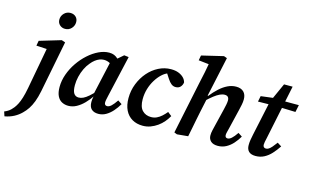

<svg xmlns="http://www.w3.org/2000/svg" viewBox="-189 -1065 2611 1620"><g transform="rotate(15 1117.0 -254.5)"><path d="M-64 239 -77 200Q-60 193 -47 185Q-34 177 -22.5 166Q-11 155 -1 142Q12 125 23.5 102.5Q35 80 46 45Q57 10 67 -43L139 -433L170 -400L42 -407L50 -451L237 -507L269 -496L181 -46Q170 8 155 47.5Q140 87 121 115.5Q102 144 79 166Q52 193 16.5 212Q-19 231 -64 239ZM238 -606Q210 -606 191 -624Q172 -642 172 -670Q172 -702 194.5 -725Q217 -748 249 -748Q278 -748 296.5 -730.5Q315 -713 315 -685Q315 -653 293 -629.5Q271 -606 238 -606Z M432 14Q401 14 375.5 0.5Q350 -13 335.5 -43Q321 -73 321 -121Q321 -177 341 -233Q361 -289 395 -338.5Q429 -388 472 -426.5Q515 -465 561.5 -487Q608 -509 652 -509Q677 -509 695 -501.5Q713 -494 728.5 -479.5Q744 -465 760 -444L715 -398Q694 -418 671.5 -428.5Q649 -439 624 -439Q605 -439 586 -431.5Q567 -424 549 -410Q531 -396 515 -376Q493 -351 476.5 -316.5Q460 -282 451 -244Q442 -206 442 -169Q442 -120 456.5 -98Q471 -76 499 -76Q518 -76 538.5 -85.5Q559 -95 585 -117.5Q611 -140 646 -179L648 -127H626Q599 -86 568 -54.5Q537 -23 503 -4.5Q469 14 432 14ZM694 14Q656 14 634.5 -6Q613 -26 613 -68Q613 -79 614 -89Q615 -99 617 -108Q619 -117 621 -126L612 -128L685 -454L705 -456L779 -520L819 -515L737 -157Q732 -135 729 -120Q726 -105 726 -94Q726 -82 732 -75Q738 -68 750 -68Q767 -68 785.5 -85Q804 -102 829 -139L864 -116Q844 -81 818 -51.5Q792 -22 761 -4Q730 14 694 14Z M1082 14Q1029 14 989.5 -9Q950 -32 928.5 -75.5Q907 -119 907 -181Q907 -247 930.5 -306.5Q954 -366 993.5 -411.5Q1033 -457 1084.5 -483Q1136 -509 1192 -509Q1230 -509 1257 -498.5Q1284 -488 1302 -470.5Q1320 -453 1326 -429Q1323 -406 1308 -389.5Q1293 -373 1266 -373Q1245 -373 1228 -386.5Q1211 -400 1195 -425L1156 -485H1209V-469H1177Q1150 -460 1123 -435Q1096 -410 1073.5 -373.5Q1051 -337 1038 -293.5Q1025 -250 1025 -203Q1025 -136 1054.5 -105.5Q1084 -75 1131 -75Q1158 -75 1180.5 -85.5Q1203 -96 1223 -114Q1243 -132 1261 -154L1295 -127Q1280 -100 1258.5 -74.5Q1237 -49 1209.5 -29.5Q1182 -10 1150 2Q1118 14 1082 14Z M1381 9 1356 -1 1451 -456Q1463 -508 1473 -558Q1483 -608 1492 -660L1531 -627L1397 -642L1405 -686L1594 -731L1622 -721L1544 -360L1549 -352L1522 -226Q1514 -187 1506.5 -149.5Q1499 -112 1492 -75Q1485 -38 1477 0ZM1738 14Q1697 14 1676.5 -5.5Q1656 -25 1656 -56Q1656 -78 1661.5 -101Q1667 -124 1673 -149L1709 -297Q1715 -322 1719 -342.5Q1723 -363 1723 -378Q1723 -398 1713.5 -408Q1704 -418 1685 -418Q1665 -418 1642.5 -407.5Q1620 -397 1593 -376Q1566 -355 1530 -321L1529 -373H1552Q1584 -413 1617.5 -443.5Q1651 -474 1687 -491.5Q1723 -509 1761 -509Q1804 -509 1827 -486Q1850 -463 1850 -422Q1850 -399 1845 -374.5Q1840 -350 1834 -325L1793 -154Q1788 -134 1784 -118.5Q1780 -103 1780 -92Q1780 -81 1785.5 -74.5Q1791 -68 1802 -68Q1818 -68 1836.5 -84Q1855 -100 1880 -137L1915 -114Q1896 -81 1870 -51.5Q1844 -22 1811 -4Q1778 14 1738 14Z M1970 -435 1980 -485 2118 -502V-495H2311L2298 -432L2112 -438L2109 -437ZM2068 14Q2028 14 2008.5 -5Q1989 -24 1989 -60Q1989 -83 1992.5 -105Q1996 -127 2002 -155L2067 -459L2145 -632H2220L2121 -155Q2116 -134 2113.5 -120Q2111 -106 2111 -96Q2111 -83 2118 -76Q2125 -69 2137 -69Q2149 -69 2161 -76.5Q2173 -84 2187 -100Q2201 -116 2221 -143L2257 -120Q2232 -82 2204 -51.5Q2176 -21 2142.5 -3.5Q2109 14 2068 14Z"/></g></svg>

Font: Source Serif 4 SemiBold
Style: Italic
Weight: 600
Italic angle: -12°
Designer: Frank Grießhammer
Foundry: Adobe Systems Incorporated
Version: Version 4.004;hotconv 1.0.116;makeotfexe 2.5.65601